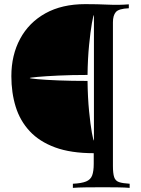

<svg xmlns="http://www.w3.org/2000/svg" viewBox="-20 -729 685 930"><path d="M393 -709Q452 -709 503.5 -706.5Q555 -704 604 -708V-689Q555 -687 541 -670.5Q527 -654 527 -621V75Q527 111 533 129Q539 147 556.5 153Q574 159 608 161V181Q585 179 550.5 178.5Q516 178 481 178Q436 178 396.5 178.5Q357 179 333 181V161Q375 159 397 150Q419 141 426.5 120.5Q434 100 434 65V13Q323 13 247 -15Q171 -43 124 -93.5Q77 -144 56 -212Q35 -280 35 -360Q35 -462 77.5 -541Q120 -620 200 -664.5Q280 -709 393 -709ZM435 -656Q432 -656 425 -616Q418 -576 411.5 -510.5Q405 -445 404 -366Q327 -366 263.5 -363Q200 -360 162 -356.5Q124 -353 124 -351Q124 -349 162 -345.5Q200 -342 263.5 -339.5Q327 -337 404 -337Q405 -256 411.5 -190.5Q418 -125 425 -86.5Q432 -48 435 -48Q435 -48 435 -80.5Q435 -113 435 -167Q435 -221 435 -285.5Q435 -350 435 -415Q435 -480 435 -534Q435 -588 435 -621.5Q435 -655 435 -656Z"/></svg>

Font: Playfair Display
Style: Regular
Weight: 400
Designer: Claus Eggers Sørensen
Foundry: Claus Eggers Sørensen
Version: Version 1.203